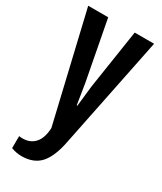

<svg xmlns="http://www.w3.org/2000/svg" viewBox="-220 -749 879 1044"><g transform="rotate(30 219.0 -227.0)"><path d="M38.1 129.4Q95.7 137.7 130.4 105.7Q165 73.7 168 3.9L8.8 -672.4H134.3L205.1 -300.3L225.6 -171.9H229.5L243.7 -300.3L300.8 -672.4H422.4L280.8 24.9Q261.7 124.5 220.5 170.9Q179.2 217.3 102.5 217.3Q70.8 217.3 37.6 205.1Z"/></g></svg>

Font: FjallaOne
Style: Regular
Weight: 400
Designer: Irina Smirnova
Foundry: Irina Smirnova
Version: Version 1.001